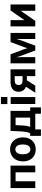

<svg xmlns="http://www.w3.org/2000/svg" viewBox="1589 -2365 897 4115"><g transform="rotate(-90 2037.5 -307.5)"><path d="M65 -530V0H210V-422H401V0H546V-530Z M893 10C1053 10 1151 -104 1151 -262C1151 -424 1055 -540 894 -540C739 -540 636 -428 636 -262C636 -103 734 10 893 10ZM894 -105C814 -105 788 -188 788 -268C788 -348 814 -427 894 -427C974 -427 999 -348 999 -268C999 -187 974 -105 894 -105Z M1657 121H1793V-109H1719V-530H1289L1280 -330C1276 -263 1271 -170 1239 -109H1183V121H1321V0H1657ZM1413 -422H1574V-109H1376C1398 -158 1405 -241 1407 -293Z M1866 -527V0H2014V-527ZM1865 -736V-598H2016V-736Z M2260 0 2374 -180H2464V0H2609V-530H2333C2223 -530 2128 -481 2128 -359C2128 -284 2166 -225 2237 -200L2107 0ZM2367 -273C2311 -273 2273 -297 2273 -357C2273 -416 2312 -441 2367 -441H2464V-273Z M2738 0H2870V-323C2870 -341 2869 -355 2869 -366C2868 -377 2868 -386 2867 -395H2871C2876 -371 2885 -346 2893 -323L3013 0H3116L3236 -322C3244 -346 3251 -370 3257 -395H3261C3261 -386 3260 -377 3260 -365C3259 -354 3259 -339 3259 -321V0H3389V-530H3194L3084 -237C3078 -218 3074 -205 3071 -196C3069 -188 3067 -179 3064 -171H3060C3059 -178 3057 -188 3054 -197C3051 -206 3047 -219 3041 -237L2931 -530H2738Z M3664 -232V-530H3529V0H3648L3863 -312V0H3999V-530H3870Z"/></g></svg>

Font: Cheyenne Sans
Style: Bold
Weight: 700
Designer: The Public Sans project authors (U.S. Web Design System), Libre Franklin designed by Pablo Impallari and Rodrigo Fuenzal
Foundry: The Cheyenne Sans Project Authors
Version: Version 2.007